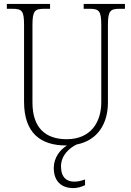

<svg xmlns="http://www.w3.org/2000/svg" viewBox="-20 -734 671 982"><path d="M318 10H323C287 31 255 73 255 125C255 192 293 228 355 228C376 228 396 222 415 213V184C391 192 378 195 359 195C323 195 292 175 292 117C292 60 336 22 372 5C480 -16 532 -102 532 -210V-605C532 -679 544 -689 592 -689H619V-714H408V-689H438C486 -689 498 -679 498 -606V-211C498 -110 445 -22 321 -22C214 -22 146 -79 146 -210V-605C146 -679 158 -689 206 -689H236V-714H15V-689H43C92 -689 103 -679 103 -607V-214C103 -53 188 10 318 10Z"/></svg>

Font: Noto Serif Sinhala SemiCondensed ExtraLight
Style: Regular
Weight: 200
Width: 4
Designer: Jelle Bosma - Monotype Design Team
Foundry: Monotype Imaging Inc.
Version: Version 2.007